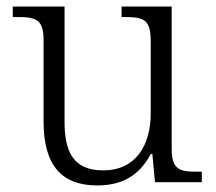

<svg xmlns="http://www.w3.org/2000/svg" viewBox="-20 -556 658 586"><path d="M277 10C353 10 406 -21 440 -86H445L453 0H596V-32H579C528 -32 504 -39 504 -102V-536H351V-504H361C418 -504 440 -497 440 -431V-210C440 -112 394 -36 295 -36C201 -36 177 -96 177 -186V-536H19V-504H33C90 -504 113 -497 113 -433V-185C113 -50 169 10 277 10Z"/></svg>

Font: Noto Serif Tamil Light
Style: Italic
Weight: 300
Italic angle: -12°
Designer: Indian Type Foundry, Tom Grace, and the Monotype Design Team
Foundry: Monotype Imaging Inc.
Version: Version 2.003